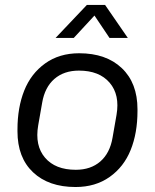

<svg xmlns="http://www.w3.org/2000/svg" viewBox="-20 -749 627 778"><path d="M205.1 -595.2 332 -729H405.8L498 -595.2H423.8L362.8 -686L278.8 -595.2ZM286.1 8.8Q177.2 8.8 114 -50.8Q50.8 -110.4 50.8 -216.8V-224.1Q50.8 -313 78.1 -381.8Q105.5 -450.7 162.8 -491.9Q220.2 -533.2 300.8 -533.2Q410.2 -533.2 473.6 -472.9Q537.1 -412.6 537.1 -306.2V-298.8Q537.1 -210 509.5 -141.4Q481.9 -72.8 424.3 -32Q366.7 8.8 286.1 8.8ZM287.1 -61Q347.7 -61 386.5 -94.7Q425.3 -128.4 436 -190.9L452.1 -283.2Q466.3 -364.7 424.3 -413.8Q382.3 -462.9 299.8 -462.9Q239.3 -462.9 200.4 -429.2Q161.6 -395.5 150.9 -333L134.8 -241.2Q120.6 -159.2 162.4 -110.1Q204.1 -61 287.1 -61Z"/></svg>

Font: Hubot Sans
Style: Italic
Weight: 400
Italic angle: -10°
Designer: Deni Anggara
Foundry: GitHub
Version: Version 1.001;gftools[0.9.31]